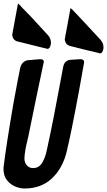

<svg xmlns="http://www.w3.org/2000/svg" viewBox="-49 -1061 613 1100"><path d="M223 -781 49 -824Q34 -829 27.5 -840.5Q21 -852 21 -862Q21 -865 24 -877Q24 -878 24 -879L26 -892Q26 -892 27 -894Q32 -917 39 -960L54 -1041L72 -1025L69 -1027L78 -1017Q132 -963 183 -906L227 -858Q243 -840 243 -814L242 -807Q237 -781 223 -781ZM524 -755 514 -758Q432 -777 351 -798Q335 -803 328.5 -814.5Q322 -826 322 -836Q322 -839 325 -851Q325 -852 325 -853L327 -866Q327 -866 328 -868L355 -1015L373 -999L370 -1001Q390 -979 411 -958L529 -831H528Q544 -814 544 -788L543 -780Q538 -755 524 -755ZM91 19Q65 19 37 7Q9 -5 -10 -30Q-29 -55 -29 -93Q-29 -104 -28.5 -105Q-28 -106 -28 -107Q-14 -225 28 -469Q44 -552 53 -603L67 -673Q77 -710 110 -716L181 -722Q202 -722 202 -707Q202 -703 201 -700.5Q200 -698 200 -697L162 -517L112 -273Q91 -191 91 -152Q91 -129 105 -113.5Q119 -98 140 -98Q169 -98 185 -118Q210 -148 222 -214Q256 -368 298 -598L313 -678Q320 -714 353 -718L411 -722Q433 -722 433 -704L404 -542Q359 -299 333 -192Q310 -97 248.5 -39Q187 19 91 19Z"/></svg>

Font: Bangerz
Style: Regular
Weight: 400
Designer: vernon adams
Foundry: Vernon Adams
Version: Version 2.10;February 7, 2025;FontCreator 13.0.0.2683 64-bit